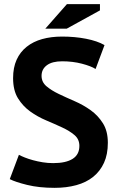

<svg xmlns="http://www.w3.org/2000/svg" viewBox="-20 -890 570 924"><path d="M27 0ZM362 -188Q362 -220 338.5 -240Q315 -260 279.5 -276.5Q244 -293 202.5 -310.5Q161 -328 125.5 -353.5Q90 -379 66.5 -417Q43 -455 43 -514Q43 -565 60 -602.5Q77 -640 108.5 -665Q140 -690 183 -702Q226 -714 279 -714Q340 -714 394 -703.5Q448 -693 483 -673L440 -558Q418 -572 374 -583.5Q330 -595 279 -595Q231 -595 205.5 -576Q180 -557 180 -525Q180 -495 203.5 -475Q227 -455 262.5 -438Q298 -421 339.5 -403Q381 -385 416.5 -359.5Q452 -334 475.5 -296.5Q499 -259 499 -203Q499 -147 480.5 -106.5Q462 -66 428.5 -39Q395 -12 347.5 1Q300 14 243 14Q168 14 111 0Q54 -14 27 -28L71 -145Q82 -139 99.5 -132Q117 -125 139 -119Q161 -113 185.5 -109Q210 -105 236 -105Q297 -105 329.5 -125.5Q362 -146 362 -188ZM302 -870H461V-840L301 -752H198Z"/></svg>

Font: PT Sans
Style: Bold
Weight: 700
Version: Version 2.003W OFL; ttfautohint (v1.6)